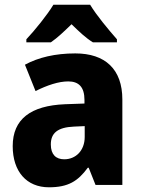

<svg xmlns="http://www.w3.org/2000/svg" viewBox="-20 -786 601 816"><path d="M363 -766H207C182 -724 127 -656 92 -619V-606H196C225 -626 251 -651 284 -683C317 -651 344 -625 375 -606H477V-619C441 -660 390 -721 363 -766ZM300 -559C215 -559 143 -542 86 -511L131 -399C181 -424 229 -440 270 -440C314 -440 339 -417 339 -361V-346L256 -343C111 -337 34 -280 34 -165C34 -57 93 10 188 10C270 10 311 -16 353 -73H357L386 0H500V-363C500 -492 427 -559 300 -559ZM295 -248 340 -250V-204C340 -146 302 -109 253 -109C218 -109 196 -129 196 -172C196 -220 224 -245 295 -248Z"/></svg>

Font: Noto Sans Thai Looped SemiCondensed ExtraBold
Style: Regular
Weight: 800
Width: 4
Designer: Sasikarn Vongin, Ben Mitchell
Foundry: The Fontpad Ltd
Version: Version 1.001